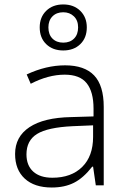

<svg xmlns="http://www.w3.org/2000/svg" viewBox="-20 -834 570 864"><path d="M411.1 0 398.9 -84H395Q355 -32.7 312.7 -11.5Q270.5 9.8 212.9 9.8Q134.8 9.8 91.3 -30.3Q47.9 -70.3 47.9 -141.1Q47.9 -218.8 112.5 -261.7Q177.2 -304.7 299.8 -307.1L400.9 -310.1V-345.2Q400.9 -420.9 370.1 -459.5Q339.4 -498 271 -498Q197.3 -498 118.2 -457L100.1 -499Q187.5 -540 272.9 -540Q360.4 -540 403.6 -494.6Q446.8 -449.2 446.8 -353V0ZM215.8 -34.2Q300.8 -34.2 349.9 -82.8Q398.9 -131.3 398.9 -217.8V-270L306.2 -266.1Q194.3 -260.7 146.7 -231.2Q99.1 -201.7 99.1 -139.2Q99.1 -89.4 129.6 -61.8Q160.2 -34.2 215.8 -34.2ZM370.6 -710.9Q370.6 -663.6 341.3 -635.3Q312 -606.9 264.6 -606.9Q217.3 -606.9 188 -635.3Q158.7 -663.6 158.7 -710.9Q158.7 -756.8 188 -785.4Q217.3 -814 264.6 -814Q312 -814 341.3 -785.2Q370.6 -756.3 370.6 -710.9ZM197.8 -710.9Q197.8 -678.7 216.1 -660.4Q234.4 -642.1 264.6 -642.1Q294.9 -642.1 313.2 -660.4Q331.5 -678.7 331.5 -710.9Q331.5 -742.2 312.5 -760.5Q293.5 -778.8 264.6 -778.8Q234.4 -778.8 216.1 -760.3Q197.8 -741.7 197.8 -710.9Z"/></svg>

Font: Zoram GWebM Light
Style: Regular
Weight: 300
Foundry: Ascender Corporation
Version: Version 1.000